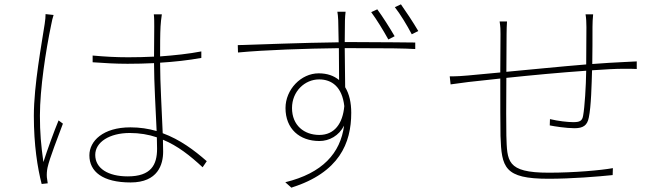

<svg xmlns="http://www.w3.org/2000/svg" viewBox="-20 -824 3040 885"><path d="M227 -755 190 -759C190 -747 189 -733 186 -714C173 -626 136 -433 136 -290C136 -155 153 -50 172 24L200 21C199 14 197 2 196 -7C195 -20 196 -37 199 -51C208 -94 249 -197 270 -254L250 -269C230 -221 198 -133 180 -77C169 -155 164 -213 164 -291C164 -415 191 -591 216 -710C219 -728 223 -742 227 -755ZM703 -191 704 -138C704 -64 676 -11 569 -11C478 -11 419 -48 419 -110C419 -169 485 -211 578 -211C623 -211 665 -204 703 -191ZM726 -758H689C691 -742 691 -720 691 -701L690 -563C651 -561 611 -560 571 -560C513 -560 463 -563 407 -568V-537C465 -533 512 -530 568 -530C609 -530 649 -531 690 -533C690 -444 698 -312 702 -220C664 -231 624 -237 581 -237C455 -237 392 -174 392 -108C392 -33 453 17 582 17C708 17 732 -66 732 -125L731 -180C799 -152 857 -106 914 -53L933 -81C875 -132 809 -181 730 -210C726 -313 718 -440 718 -535C783 -539 847 -546 908 -557V-587C851 -576 786 -569 718 -564C718 -609 718 -668 720 -702C721 -720 723 -737 726 -758Z M1719 -781 1691 -768C1715 -736 1748 -682 1770 -642L1799 -657C1777 -695 1742 -750 1719 -781ZM1828 -804 1800 -791C1825 -759 1856 -708 1878 -666L1908 -681C1884 -722 1850 -773 1828 -804ZM1567 -335C1560 -255 1522 -202 1452 -202C1382 -202 1326 -246 1326 -326C1326 -403 1385 -458 1451 -458C1509 -458 1557 -424 1567 -335ZM1076 -616 1077 -582C1204 -594 1390 -600 1542 -602L1543 -455C1519 -475 1488 -486 1449 -486C1367 -486 1296 -411 1296 -326C1296 -230 1361 -174 1452 -174C1498 -174 1542 -198 1566 -245C1549 -118 1467 -26 1295 16L1323 41C1544 -29 1599 -164 1599 -304C1599 -351 1590 -391 1571 -422L1569 -602H1619C1765 -602 1844 -601 1894 -598V-628C1855 -628 1760 -630 1618 -630H1569L1570 -730C1570 -739 1572 -764 1573 -770H1535C1536 -766 1539 -743 1539 -730L1541 -629C1373 -627 1182 -619 1076 -616Z M2053 -472 2057 -435C2085 -439 2109 -442 2139 -446L2286 -462C2286 -356 2286 -240 2287 -197C2292 -52 2304 0 2508 0C2615 0 2737 -10 2804 -17L2805 -49C2749 -39 2628 -28 2509 -28C2313 -28 2318 -82 2314 -199C2313 -233 2313 -350 2314 -465C2427 -477 2566 -490 2682 -498C2681 -426 2675 -330 2668 -292C2664 -266 2652 -261 2622 -261C2596 -261 2553 -266 2515 -275L2514 -246C2533 -242 2590 -233 2628 -233C2668 -233 2687 -246 2694 -282C2705 -334 2707 -435 2709 -500C2766 -504 2817 -507 2855 -507C2879 -507 2902 -507 2915 -506V-541C2898 -540 2880 -539 2855 -538C2812 -536 2762 -533 2710 -529C2711 -580 2711 -650 2711 -699C2711 -716 2712 -740 2714 -758H2679C2682 -742 2683 -718 2683 -699L2682 -527C2560 -517 2423 -503 2314 -493L2315 -667C2315 -686 2316 -712 2317 -725H2283C2287 -699 2287 -686 2287 -667L2286 -490L2136 -476C2115 -474 2087 -472 2053 -472Z"/></svg>

Font: Harano Aji Gothic KR ExtraLight
Style: Regular
Weight: 250
Foundry: Masamichi Hosoda
Version: HaranoAjiGothicKR-ExtraLight version 20220220;ttx 4.29.1